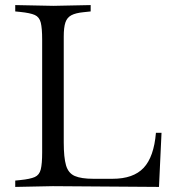

<svg xmlns="http://www.w3.org/2000/svg" viewBox="-20 -733 691 756"><path d="M40 3V-22L60 -24Q99 -28 117 -36Q135 -44 140.5 -66Q146 -88 146 -133V-577Q146 -622 140.5 -644Q135 -666 117 -674Q99 -682 60 -686L40 -688V-713L190 -710L337 -713V-688L309 -685Q278 -682 261 -673Q244 -664 237.5 -644.5Q231 -625 231 -589V-172Q231 -113 240 -82Q249 -51 274.5 -40Q300 -29 348 -29H423Q505 -29 545.5 -72Q586 -115 594 -210H616L606 3L188 0Z"/></svg>

Font: Baskervville SC
Style: Regular
Weight: 400
Designer: Alexis Faudot, Rémi Forte, Morgane Pierson, Rafael Ribas, Tanguy Vanlaeys, Rosalie Wagner, Thomas Huot-Marchand
Foundry: ANRT
Version: Version 1.100